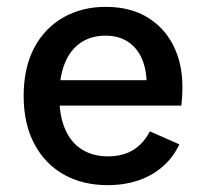

<svg xmlns="http://www.w3.org/2000/svg" viewBox="-20 -530 601 560"><path d="M294 10Q221 10 166 -21Q111 -52 80 -110.5Q49 -169 49 -250Q49 -332 79.5 -390Q110 -448 164.5 -479Q219 -510 288 -510Q359 -510 409 -480Q459 -450 485.5 -397.5Q512 -345 512 -277Q512 -260 511 -246Q510 -232 509 -222H119V-296H461L408 -280Q408 -327 393.5 -359.5Q379 -392 352 -409Q325 -426 288 -426Q246 -426 215.5 -405.5Q185 -385 169 -345.5Q153 -306 153 -249Q153 -192 170 -153Q187 -114 219 -94Q251 -74 294 -74Q340 -74 370 -93.5Q400 -113 417 -147L503 -109Q486 -72 455.5 -45Q425 -18 384 -4Q343 10 294 10Z"/></svg>

Font: Kantumruy Pro Medium
Style: Regular
Weight: 500
Designer: Sovichet Tep
Foundry: Sovichet Tep
Version: Version 1.002